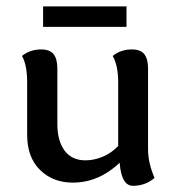

<svg xmlns="http://www.w3.org/2000/svg" viewBox="-20 -581 564 618"><path d="M408.2 17.1Q370.6 17.1 365.2 -57.1Q297.4 6.8 214.4 6.8Q150.4 6.8 108.9 -33.9Q67.4 -74.7 67.4 -147V-315.9Q67.4 -372.1 50.8 -400.9Q76.7 -421.9 112.3 -421.9Q140.6 -421.9 152.6 -406.5Q164.6 -391.1 164.6 -360.4V-182.1Q164.6 -127.9 187.7 -96.4Q210.9 -64.9 255.4 -64.9Q282.2 -64.9 310.3 -76.4Q338.4 -87.9 360.4 -111.3V-315.9Q360.4 -370.1 342.8 -400.9Q368.7 -421.9 404.3 -421.9Q432.6 -421.9 444.6 -406.5Q456.5 -391.1 456.5 -360.4V-100.6Q456.5 -56.6 477.5 -8.3Q447.8 17.1 408.2 17.1ZM387.2 -494.6H118.7V-560.5H387.2Z"/></svg>

Font: Bainsley
Style: Regular
Weight: 400
Designer: Paul James MIller
Foundry: High-Logic / Made with FontCreator
Version: Version 1.411;March 28, 2021;FontCreator 13.0.0.2683 64-bit